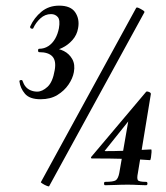

<svg xmlns="http://www.w3.org/2000/svg" viewBox="-20 -655 590 681"><path d="M161 -474 162 -484Q187 -484 206.5 -474Q226 -464 236.5 -445Q247 -426 242 -399Q238 -377 223 -355Q208 -333 183.5 -318Q159 -303 124 -303Q85 -303 68.5 -322.5Q52 -342 49 -366Q48 -370 53.5 -371Q59 -372 60 -368Q64 -356 71 -347.5Q78 -339 89 -334.5Q100 -330 112 -330Q130 -330 148.5 -347Q167 -364 174 -406Q180 -439 166 -454.5Q152 -470 119 -470Q115 -470 115 -476Q115 -482 119 -482Q137 -482 151.5 -491.5Q166 -501 175.5 -517.5Q185 -534 189 -555Q194 -584 185 -594.5Q176 -605 161 -605Q140 -605 123.5 -590Q107 -575 98 -555Q97 -552 91.5 -553.5Q86 -555 87 -561Q101 -592 127 -613.5Q153 -635 190 -635Q231 -635 247 -611Q263 -587 257 -555Q253 -531 237 -513Q221 -495 200 -485Q179 -475 161 -474ZM154 6Q153 7 145.5 4Q138 1 131 -3.5Q124 -8 125 -9L463 -627Q465 -630 472.5 -626.5Q480 -623 487 -618.5Q494 -614 492 -611ZM353 2Q349 2 349 -4Q349 -10 353 -10Q382 -10 390.5 -15.5Q399 -21 403 -41L436 -231L465 -262L353 -122Q349 -119 355 -119Q387 -119 413 -120Q439 -121 464 -122.5Q489 -124 516 -125Q518 -125 517.5 -115.5Q517 -106 515.5 -96.5Q514 -87 512 -87Q473 -90 424 -91.5Q375 -93 305 -93Q304 -93 303 -95Q302 -97 304 -99L498 -329Q500 -332 508 -329Q516 -326 515 -321L469 -41Q465 -22 469 -16Q473 -10 498 -10Q503 -10 503 -4Q503 2 498 2Q483 2 468 1Q453 0 433 0Q410 0 390 1Q370 2 353 2Z"/></svg>

Font: Cormorant Light
Style: Bold Italic
Weight: 700
Italic angle: -10°
Version: Version 4.000